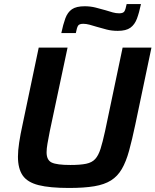

<svg xmlns="http://www.w3.org/2000/svg" viewBox="-20 -924 771 952"><path d="M322 8Q227 8 171.5 -6Q116 -20 92.5 -54Q69 -88 69 -147Q69 -177 75 -217Q81 -257 92 -307L172 -688H315L227 -274Q220 -238 215.5 -212.5Q211 -187 211 -169Q211 -130 236.5 -118Q262 -106 329 -106Q378 -106 407 -112Q436 -118 452 -135.5Q468 -153 478.5 -186Q489 -219 501 -274L588 -688H731L651 -307Q635 -231 620 -176.5Q605 -122 584 -86Q563 -50 530.5 -29.5Q498 -9 447.5 -0.5Q397 8 322 8ZM284 -760Q293 -803 304 -833Q315 -863 336.5 -878Q358 -893 400 -893Q428 -893 454 -886.5Q480 -880 504 -873Q523 -867 539 -862.5Q555 -858 571 -858Q591 -858 597 -868Q603 -878 608 -904H679Q670 -861 659 -831.5Q648 -802 626.5 -786.5Q605 -771 564 -771Q534 -771 509 -777.5Q484 -784 460 -791Q441 -797 424 -801.5Q407 -806 393 -806Q373 -806 367 -796.5Q361 -787 356 -760Z"/></svg>

Font: Saira SemiBold
Style: Italic
Weight: 600
Italic angle: -12°
Designer: Hector Gatti with collaboration of the Omnibus-Type team
Foundry: Omnibus-Type
Version: Version 1.100; ttfautohint (v1.8.3)